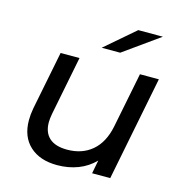

<svg xmlns="http://www.w3.org/2000/svg" viewBox="-109 -836 895 942"><g transform="rotate(15 338.5 -365.5)"><path d="M638 -530 533 0H441L454 -68Q418 -31 369.5 -12.5Q321 6 264 6Q176 6 125 -41Q74 -88 74 -172Q74 -200 80 -233L139 -530H235L176 -232Q171 -205 171 -187Q171 -135 201.5 -107.5Q232 -80 292 -80Q368 -80 418.5 -123Q469 -166 486 -249L542 -530ZM478 -737H603L421 -607H327Z"/></g></svg>

Font: Idrija
Style: Italic
Weight: 500
Italic angle: -11.3°
Designer: Julieta Ulanovsky
Foundry: Julieta Ulanovsky
Version: Version 7.200